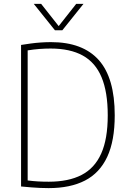

<svg xmlns="http://www.w3.org/2000/svg" viewBox="-20 -964 665 989"><path d="M230.5 5Q208 5 186.5 4Q165 3 141.2 1.2Q117.5 -0.5 88.5 -3.5V-732.5Q113 -736.5 139 -740Q165 -743.5 191.2 -745.2Q217.5 -747 243 -747Q406 -747 488.5 -655Q571 -563 571 -370Q571 -238.5 532.2 -155.8Q493.5 -73 417.8 -34Q342 5 230.5 5ZM231.5 -28Q333 -28 400.2 -62.8Q467.5 -97.5 501.2 -172.8Q535 -248 535 -370Q535 -490 503.2 -566Q471.5 -642 406.2 -678Q341 -714 240.5 -714Q213 -714 183.2 -711.8Q153.5 -709.5 122.5 -704.5V-34.5Q149.5 -31 175.2 -29.5Q201 -28 231.5 -28ZM263 -808 154 -944H192L287.5 -823H277L372.5 -944H410L301 -808Z"/></svg>

Font: Encode Sans SC SemiCondensed Thin
Style: Regular
Weight: 250
Width: 4
Designer: Multiple Designers
Foundry: Impallari Type
Version: Version 3.002